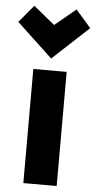

<svg xmlns="http://www.w3.org/2000/svg" viewBox="-99 -891 474 947"><g transform="rotate(5 138.0 -417.0)"><path d="M219 -544V21H54V-544ZM32 -855 137 -769 241 -855 316 -769 137 -603 -40 -769Z"/></g></svg>

Font: Repo ExtraBold
Style: Bold
Weight: 700
Designer: Stefan Peev
Foundry: Context Ltd
Version: Version 1.502